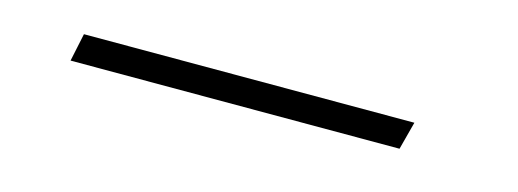

<svg xmlns="http://www.w3.org/2000/svg" viewBox="-18 -28 680 252"><g transform="rotate(15 321.5 98.0)"><path d="M79 79H528L518 117H71Z"/></g></svg>

Font: Cairo ExtraLight
Style: Italic
Weight: 275
Italic angle: -13°
Designer: Mohamed Gaber, Accademia di Belle Arti di Urbino and others
Foundry: Kief Type Foundry, Accademia di Belle Arti di Urbino and others
Version: Version 3.011